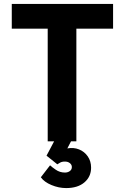

<svg xmlns="http://www.w3.org/2000/svg" viewBox="-20 -720 636 978"><path d="M223 0V-574H40V-700H556V-574H369V0ZM317 238Q279 238 242 222.5Q205 207 188 183L235 122Q243 130 264 144.5Q285 159 311 159Q325 159 335.5 151.5Q346 144 346 131Q346 119 336 111Q326 103 311 103Q295 103 286 108.5Q277 114 272 117L217 73L263 -14H349L323 36Q355 30 382.5 41Q410 52 427 76.5Q444 101 444 134Q444 180 410 209Q376 238 317 238Z"/></svg>

Font: Inclusive Sans
Style: Bold
Weight: 700
Designer: Olivia King
Foundry: Olivia King
Version: Version 2.004